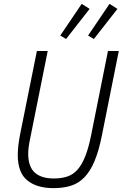

<svg xmlns="http://www.w3.org/2000/svg" viewBox="-20 -962 635 994"><path d="M227 -698 138 -254Q131 -222 128.5 -201.5Q126 -181 126 -166Q126 -100 159.5 -69Q193 -38 259 -38Q299 -38 329.5 -48.5Q360 -59 382.5 -85Q405 -111 422 -154.5Q439 -198 452 -263L539 -698H595L507 -258Q491 -179 469 -127Q447 -75 417 -44Q387 -13 347.5 -0.5Q308 12 257 12Q171 12 121.5 -28Q72 -68 72 -160Q72 -206 85 -271L171 -698ZM322 -760 292 -778 403 -942 444 -916ZM466 -760 436 -778 547 -942 588 -916Z"/></svg>

Font: IBM Plex Sans Cond Light
Style: Italic
Weight: 300
Width: 3
Italic angle: -11°
Designer: Mike Abbink, Paul van der Laan, Pieter van Rosmalen
Foundry: Bold Monday
Version: Version 1.3